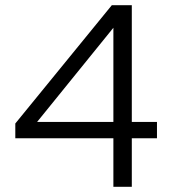

<svg xmlns="http://www.w3.org/2000/svg" viewBox="-20 -720 658 740"><path d="M488 -700V-250H585V-187H488V0H417V-187H39V-244L411 -700ZM123 -250H417V-613Z"/></svg>

Font: Rosa Sans Light
Style: Regular
Weight: 300
Designer: Pentagram / MCKL
Foundry: Pentagram / MCKL
Version: Version 1.005;September 16, 2019;FontCreator 11.5.0.2425 64-